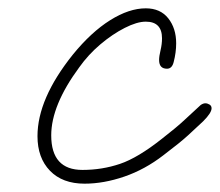

<svg xmlns="http://www.w3.org/2000/svg" viewBox="-20 -427 528 461"><path d="M183 14Q130 14 100 -17Q70 -48 70 -100Q70 -190 155 -296Q199 -350 244.5 -378.5Q290 -407 330 -407Q365 -407 384 -383Q403 -359 403 -323Q403 -301 397 -278Q393 -262 381 -262Q362 -262 362 -283Q362 -292 365.5 -306.5Q369 -321 369 -335Q369 -375 330 -375Q309 -375 279.5 -360Q250 -345 221 -320.5Q192 -296 170 -265Q103 -174 103 -102Q103 -19 178 -19Q225 -19 268 -33.5Q311 -48 369 -94Q405 -122 423 -139Q441 -156 462 -175Q468 -179 473 -179Q478 -179 483 -176Q488 -173 488 -167Q488 -156 468 -136Q451 -120 432 -102.5Q413 -85 372 -54Q328 -20 278.5 -3Q229 14 183 14Z"/></svg>

Font: Oooh Baby
Style: Regular
Weight: 400
Designer: Robert E. Leuschke
Foundry: Robert E. Leuschke
Version: Version 1.011; ttfautohint (v1.8.3)